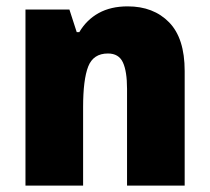

<svg xmlns="http://www.w3.org/2000/svg" viewBox="-20 -583 658 603"><path d="M381 -563Q462 -563 511 -513Q560 -463 560 -360V0H379V-304Q379 -359 366 -387Q353 -415 319 -415Q273 -415 257 -374Q241 -333 241 -246V0H60V-553H198L221 -482H229Q252 -521 290 -542Q328 -563 381 -563Z"/></svg>

Font: Noto Sans Lao SemiCondensed Black
Style: Regular
Weight: 900
Width: 4
Designer: Monotype Design Team
Foundry: Monotype Imaging Inc.
Version: Version 2.003; ttfautohint (v1.8.4.7-5d5b)